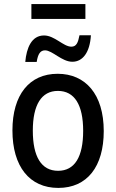

<svg xmlns="http://www.w3.org/2000/svg" viewBox="-20 -912 570 942"><path d="M134 -819H399V-892H134ZM104 -608H160C166 -646 177 -665 201 -665C237 -665 283 -609 335 -609C386 -609 421 -655 426 -739H370C363 -703 355 -683 330 -683C291 -683 248 -738 196 -738C135 -738 110 -677 104 -608ZM266 10C408 10 489 -95 489 -269C489 -450 399 -550 263 -550C124 -550 41 -447 41 -272C41 -95 125 10 266 10ZM265 -74C183 -74 141 -143 141 -271C141 -397 183 -466 264 -466C346 -466 388 -397 388 -270C388 -143 347 -74 265 -74Z"/></svg>

Font: Noto Sans Mono Condensed Medium
Style: Regular
Weight: 500
Width: 3
Designer: Monotype Design Team
Foundry: Monotype Imaging Inc.
Version: Version 2.014